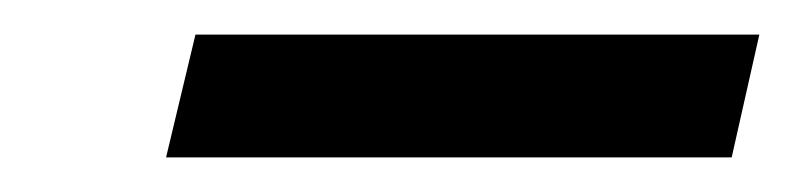

<svg xmlns="http://www.w3.org/2000/svg" viewBox="-20 -707 459 111"><path d="M76 -616 93 -687H419L403 -616Z"/></svg>

Font: Saira Thin Medium
Style: Italic
Weight: 500
Italic angle: -12°
Version: Version 1.101